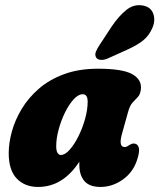

<svg xmlns="http://www.w3.org/2000/svg" viewBox="-20 -730 631 760"><path d="M462.5 -199Q448.5 -148 473.5 -148Q479 -148 483.2 -150.5Q487.5 -153 494 -157Q502 -162 508.5 -162Q524 -162 529 -147Q534 -132 523 -98Q507 -48 465.8 -19Q424.5 10 378 10Q334 10 314 -13.5Q294 -37 294 -78Q294 -84 294 -90Q229 10 130.5 10Q78.5 10 46.5 -23Q14.5 -56 14.5 -124Q14.5 -164 27 -209.5Q39.5 -255 66 -299Q92.5 -343 134 -379Q175.5 -415 233.8 -436.5Q292 -458 368 -458Q466 -458 504.2 -436Q542.5 -414 537.5 -375.5Q535 -356 525.5 -346Q516 -336 505 -324.2Q494 -312.5 487 -287ZM202.5 -151.5Q202.5 -132.5 208 -124.5Q213.5 -116.5 220.5 -116.5Q237.5 -116.5 256 -137.5Q274.5 -158.5 290.8 -191.2Q307 -224 317 -260.2Q327 -296.5 327 -327.5Q327 -357 307.5 -357Q290 -357 271.5 -336.8Q253 -316.5 237.2 -284.5Q221.5 -252.5 212 -217Q202.5 -181.5 202.5 -151.5ZM421 -623.5Q449.5 -666 480 -690.5Q510.5 -715 546.5 -708Q577.5 -702 586.8 -675.2Q596 -648.5 583 -619Q570.5 -590 547.8 -571Q525 -552 483 -533L407.5 -499Q393.5 -492.5 379.8 -493Q366 -493.5 360.5 -502.5Q354.5 -513 359.8 -525.8Q365 -538.5 374.5 -552.5Z"/></svg>

Font: Fraunces 144pt S100 Black
Style: Italic
Weight: 900
Italic angle: -16°
Version: Version 1.000; ttfautohint (v1.8.3)